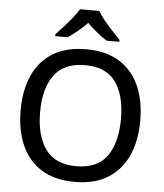

<svg xmlns="http://www.w3.org/2000/svg" viewBox="-62 -996 907 1060"><g transform="rotate(5 392.0 -466.0)"><path d="M723 -358Q723 -247 686 -164.5Q649 -82 575.5 -36Q502 10 392 10Q280 10 206.5 -36Q133 -82 96.5 -165Q60 -248 60 -359Q60 -469 96.5 -551Q133 -633 206.5 -679Q280 -725 393 -725Q502 -725 575.5 -679.5Q649 -634 686 -551.5Q723 -469 723 -358ZM168 -358Q168 -227 222 -152Q276 -77 392 -77Q510 -77 563 -152Q616 -227 616 -358Q616 -489 563 -563Q510 -637 393 -637Q277 -637 222.5 -563Q168 -489 168 -358ZM445 -942Q457 -920 479.5 -892.5Q502 -865 526.5 -838.5Q551 -812 570 -793V-782H500Q474 -798 445.5 -821Q417 -844 390 -871Q364 -844 336.5 -821.5Q309 -799 283 -782H215V-793Q234 -813 257.5 -839Q281 -865 303 -892.5Q325 -920 338 -942Z"/></g></svg>

Font: Noto Sans New Tai Lue Medium
Style: Regular
Weight: 500
Version: Version 2.003